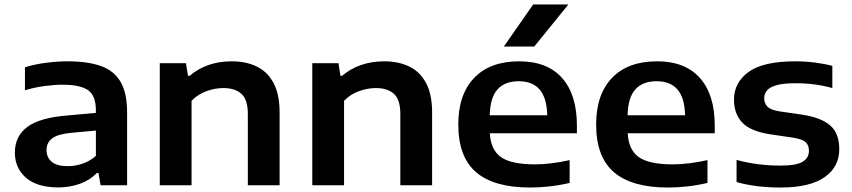

<svg xmlns="http://www.w3.org/2000/svg" viewBox="-20 -828 3807 858"><path d="M241.5 9.5Q145.5 9.5 96 -33.8Q46.5 -77 46.5 -146Q46.5 -220 103 -261.5Q159.5 -303 286 -312.5L408.5 -323.5V-334.5Q408.5 -401 373.2 -425.2Q338 -449.5 259 -449.5Q224 -449.5 178.8 -443.5Q133.5 -437.5 91.5 -424.5V-527.5Q135.5 -541 186.5 -547.5Q237.5 -554 281.5 -554Q372.5 -554 431.5 -532.8Q490.5 -511.5 519.2 -461.5Q548 -411.5 548 -324.5V0H429.5L420 -55H413Q383 -23.5 337.8 -7Q292.5 9.5 241.5 9.5ZM188 -157.5Q188 -124.5 211.2 -105Q234.5 -85.5 283 -85.5Q316.5 -85.5 349.2 -96.8Q382 -108 408.5 -131.5V-244.5L298 -234.5Q237.5 -228.5 212.8 -209.5Q188 -190.5 188 -157.5Z M694 0V-545.5H811L820 -489H827Q903.5 -554 1016 -554Q1079 -554 1127.2 -530.8Q1175.5 -507.5 1202.5 -457Q1229.5 -406.5 1229.5 -325V0H1087.5V-318.5Q1087.5 -383 1058.8 -408.8Q1030 -434.5 978.5 -434.5Q941.5 -434.5 903 -420.8Q864.5 -407 836 -377.5V0Z M1375.5 0V-545.5H1492.5L1501.5 -489H1508.5Q1585 -554 1697.5 -554Q1760.5 -554 1808.8 -530.8Q1857 -507.5 1884 -457Q1911 -406.5 1911 -325V0H1769V-318.5Q1769 -383 1740.2 -408.8Q1711.5 -434.5 1660 -434.5Q1623 -434.5 1584.5 -420.8Q1546 -407 1517.5 -377.5V0Z M2349 10Q2187.5 10 2107.8 -58.2Q2028 -126.5 2028 -271.5Q2028 -406 2099 -480Q2170 -554 2300 -554Q2426 -554 2492 -479.2Q2558 -404.5 2558 -267.5V-232.5H2169Q2173 -158 2218.8 -125.8Q2264.5 -93.5 2370.5 -93.5Q2406 -93.5 2445.8 -98.5Q2485.5 -103.5 2525.5 -112.5V-10.5Q2477.5 0.5 2433.8 5.2Q2390 10 2349 10ZM2298 -465Q2236 -465 2203.2 -428.5Q2170.5 -392 2168.5 -313H2425.5Q2423.5 -391 2391.5 -428Q2359.5 -465 2298 -465ZM2231.5 -620 2362.5 -808H2520L2367.5 -620Z M2965 10Q2803.5 10 2723.8 -58.2Q2644 -126.5 2644 -271.5Q2644 -406 2715 -480Q2786 -554 2916 -554Q3042 -554 3108 -479.2Q3174 -404.5 3174 -267.5V-232.5H2785Q2789 -158 2834.8 -125.8Q2880.5 -93.5 2986.5 -93.5Q3022 -93.5 3061.8 -98.5Q3101.5 -103.5 3141.5 -112.5V-10.5Q3093.5 0.5 3049.8 5.2Q3006 10 2965 10ZM2914 -465Q2852 -465 2819.2 -428.5Q2786.5 -392 2784.5 -313H3041.5Q3039.5 -391 3007.5 -428Q2975.5 -465 2914 -465Z M3468.5 10Q3415 10 3364.8 4Q3314.5 -2 3271.5 -14.5V-113.5Q3318 -100.5 3367.8 -94.2Q3417.5 -88 3467.5 -88Q3538.5 -88 3566.8 -105.2Q3595 -122.5 3595 -154Q3595 -178.5 3580.8 -192.2Q3566.5 -206 3526 -212.5L3424 -227.5Q3334 -241 3297 -280.2Q3260 -319.5 3260 -382.5Q3260 -459 3325.2 -506.5Q3390.5 -554 3534.5 -554Q3578 -554 3621.5 -548.5Q3665 -543 3699.5 -533.5V-434.5Q3623 -456 3536 -456Q3479.5 -456 3449 -447Q3418.5 -438 3406.8 -422.8Q3395 -407.5 3395 -388.5Q3395 -367.5 3408.8 -352.2Q3422.5 -337 3462.5 -330.5L3564.5 -315.5Q3647 -303.5 3688.8 -268.5Q3730.5 -233.5 3730.5 -161Q3730.5 -82 3664.5 -36Q3598.5 10 3468.5 10Z"/></svg>

Font: Encode Sans Expanded Expanded SemiBold
Style: Regular
Weight: 600
Width: 7
Designer: Multiple Designers
Foundry: Impallari Type
Version: Version 3.000; ttfautohint (v1.8.3) -l 8 -r 50 -G 200 -x 14 